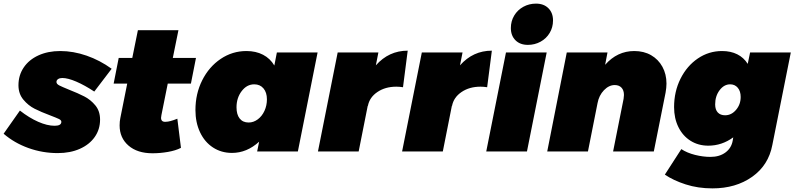

<svg xmlns="http://www.w3.org/2000/svg" viewBox="-43 -837 4390 1061"><path d="M-23 -98 67 -226Q118 -186 168 -164Q218 -142 259 -142Q296 -142 296 -164Q296 -173 282.5 -179.5Q269 -186 235 -199Q184 -218 148.5 -236Q113 -254 86 -286.5Q59 -319 59 -366Q59 -421 88 -464Q117 -507 169.5 -531Q222 -555 290 -555Q362 -555 435.5 -529.5Q509 -504 574 -457L478 -331Q425 -366 378.5 -386Q332 -406 301 -406Q287 -406 278 -400Q269 -394 269 -384Q269 -373 284.5 -365Q300 -357 337 -342Q388 -322 423 -304Q458 -286 484 -254.5Q510 -223 510 -176Q510 -122 480.5 -80Q451 -38 398 -14.5Q345 9 276 9Q192 9 114 -19Q36 -47 -23 -98Z M849 -201Q847 -189 847 -186Q847 -162 873 -164Q895 -164 937 -181L957 -20Q928 -5 885 2.5Q842 10 800 10Q716 10 667 -32.5Q618 -75 618 -144Q618 -166 622 -185L660 -375H585L613 -517H688L719 -670H943L912 -517H1040L1012 -375H884Z M1037 -229Q1037 -319 1074.5 -393.5Q1112 -468 1176.5 -511.5Q1241 -555 1319 -555Q1371 -555 1410.5 -534.5Q1450 -514 1473 -475L1487 -547H1712L1603 0H1378L1389 -54Q1321 8 1239 8Q1180 8 1134 -22Q1088 -52 1062.5 -106Q1037 -160 1037 -229ZM1432 -288Q1432 -326 1413 -348.5Q1394 -371 1362 -371Q1321 -371 1292.5 -333.5Q1264 -296 1264 -244Q1264 -204 1281.5 -182Q1299 -160 1331 -160Q1358 -160 1381.5 -177.5Q1405 -195 1418.5 -224.5Q1432 -254 1432 -288Z M2210 -557 2184 -355Q2164 -358 2147 -358Q2086 -358 2042.5 -328.5Q1999 -299 1990 -252H1989L1939 0H1714L1823 -547H2048L2034 -476Q2106 -557 2210 -557Z M2675 -557 2649 -355Q2629 -358 2612 -358Q2551 -358 2507.5 -328.5Q2464 -299 2455 -252H2454L2404 0H2179L2288 -547H2513L2499 -476Q2571 -557 2675 -557Z M3013 -724Q3013 -686 2994.5 -655Q2976 -624 2944 -606.5Q2912 -589 2874 -589Q2831 -589 2805.5 -614.5Q2780 -640 2780 -682Q2780 -720 2798.5 -751Q2817 -782 2849 -799.5Q2881 -817 2919 -817Q2962 -817 2987.5 -791.5Q3013 -766 3013 -724ZM2978 -547 2869 0H2644L2753 -547Z M3640 -375Q3640 -353 3635 -325L3570 0H3345L3403 -291Q3405 -305 3405 -312Q3405 -338 3391.5 -352.5Q3378 -367 3354 -367Q3322 -367 3294.5 -338.5Q3267 -310 3259 -267L3206 0H2981L3089 -547H3314L3301 -479Q3368 -555 3462 -555Q3515 -555 3555 -532Q3595 -509 3617.5 -468Q3640 -427 3640 -375Z M3631 128 3722 -13Q3754 8 3798 19Q3842 30 3883 30Q3933 30 3966 5.5Q3999 -19 4006 -60L4009 -78Q3946 -32 3871 -32Q3816 -32 3773 -59Q3730 -86 3706 -134.5Q3682 -183 3682 -245Q3682 -331 3717.5 -402Q3753 -473 3813.5 -514Q3874 -555 3947 -555Q3995 -555 4031 -537Q4067 -519 4089 -484L4102 -547H4327L4225 -36Q4204 76 4113.5 140Q4023 204 3894 204Q3814 204 3746 182Q3678 160 3631 128ZM4050 -301Q4050 -333 4034 -352Q4018 -371 3992 -371Q3958 -371 3933.5 -338.5Q3909 -306 3909 -260Q3909 -231 3923.5 -215.5Q3938 -200 3964 -200Q3999 -200 4024.5 -230Q4050 -260 4050 -301Z"/></svg>

Font: TypoPRO Montserrat
Style: Italic
Weight: 900
Italic angle: -11.3°
Designer: Julieta Ulanovsky
Foundry: Julieta Ulanovsky
Version: Version 6.001